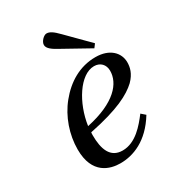

<svg xmlns="http://www.w3.org/2000/svg" viewBox="-177 -828 860 944"><g transform="rotate(-30 253.0 -355.5)"><path d="M80 -152C80 -12 171 12 229 12C302 12 390 -20 458 -131L435 -151C399 -104 345 -37 270 -37C200 -37 179 -97 179 -176C179 -181 179 -185 180 -192C348 -226 421 -266 464 -306C499 -341 506 -374 506 -402C506 -455 464 -502 382 -502C292 -502 218 -456 163 -388C110 -323 80 -236 80 -152ZM182 -226C199 -347 274 -467 354 -467C389 -467 412 -443 412 -408C412 -338 351 -262 182 -226ZM193 -680C193 -659 219 -642 249 -626L400 -542L415 -562L296 -682C266 -713 249 -723 232 -723C217 -723 193 -700 193 -680Z"/></g></svg>

Font: Heuristica
Style: Italic
Weight: 400
Italic angle: -13°
Version: Version 1.0.1